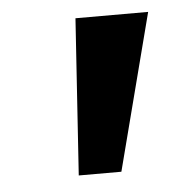

<svg xmlns="http://www.w3.org/2000/svg" viewBox="-34 -737 316 350"><g transform="rotate(-5 124.5 -562.0)"><path d="M97 -419 116 -705H249L175 -419Z"/></g></svg>

Font: Nunito Sans 10pt Condensed
Style: Bold Italic
Weight: 700
Width: 3
Italic angle: -9°
Designer: Vernon Adams
Foundry: Vernon Adams
Version: Version 3.101;gftools[0.9.27]